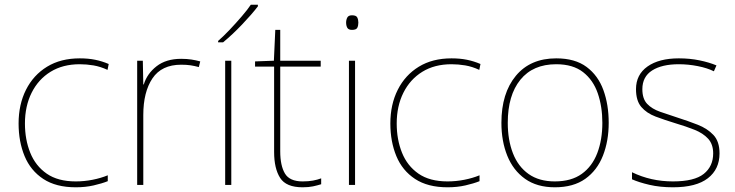

<svg xmlns="http://www.w3.org/2000/svg" viewBox="-20 -786 3125 816"><path d="M302 10Q218 10 164 -25.5Q110 -61 84.5 -122.5Q59 -184 59 -261Q59 -342 90.5 -404.5Q122 -467 180 -502.5Q238 -538 319 -538Q355 -538 384.5 -532Q414 -526 442 -514L437 -489Q407 -503 377.5 -508Q348 -513 319 -513Q247 -513 195 -481Q143 -449 114.5 -392Q86 -335 86 -261Q86 -193 108.5 -137Q131 -81 178.5 -48Q226 -15 302 -15Q338 -15 373.5 -22Q409 -29 438 -41V-16Q413 -6 378 2Q343 10 302 10Z M750 -536Q774 -536 793.5 -533Q813 -530 831 -525L825 -501Q806 -506 789.5 -508.5Q773 -511 750 -511Q667 -511 628 -453Q589 -395 589 -297V0H563V-528H587L589 -427H591Q605 -473 645.5 -504.5Q686 -536 750 -536Z M963 0H937V-528H963ZM1076 -759Q1050 -725 1009 -682Q968 -639 928 -606H907V-612Q930 -632 956.5 -660Q983 -688 1007.5 -716.5Q1032 -745 1046 -766H1076Z M1266 -15Q1291 -15 1310 -18.5Q1329 -22 1345 -28V-3Q1329 2 1310.5 6Q1292 10 1266 10Q1196 10 1170.5 -30Q1145 -70 1145 -140V-503H1064V-525L1144 -528L1150 -659H1171V-528H1343V-503H1171V-143Q1171 -82 1191 -48.5Q1211 -15 1266 -15Z M1476 -721Q1494 -721 1498.5 -711.5Q1503 -702 1503 -690Q1503 -677 1498.5 -668Q1494 -659 1476 -659Q1461 -659 1456 -668Q1451 -677 1451 -690Q1451 -702 1456 -711.5Q1461 -721 1476 -721ZM1489 -528V0H1463V-528Z M1882 10Q1798 10 1744 -25.5Q1690 -61 1664.5 -122.5Q1639 -184 1639 -261Q1639 -342 1670.5 -404.5Q1702 -467 1760 -502.5Q1818 -538 1899 -538Q1935 -538 1964.5 -532Q1994 -526 2022 -514L2017 -489Q1987 -503 1957.5 -508Q1928 -513 1899 -513Q1827 -513 1775 -481Q1723 -449 1694.5 -392Q1666 -335 1666 -261Q1666 -193 1688.5 -137Q1711 -81 1758.5 -48Q1806 -15 1882 -15Q1918 -15 1953.5 -22Q1989 -29 2018 -41V-16Q1993 -6 1958 2Q1923 10 1882 10Z M2567 -264Q2567 -187 2542.5 -124.5Q2518 -62 2467.5 -26Q2417 10 2338 10Q2262 10 2211.5 -26Q2161 -62 2136 -124Q2111 -186 2111 -264Q2111 -390 2172.5 -464Q2234 -538 2344 -538Q2424 -538 2473 -501.5Q2522 -465 2544.5 -403Q2567 -341 2567 -264ZM2138 -264Q2138 -191 2160 -134.5Q2182 -78 2226.5 -46.5Q2271 -15 2338 -15Q2408 -15 2452.5 -47Q2497 -79 2518.5 -135.5Q2540 -192 2540 -264Q2540 -333 2520.5 -389.5Q2501 -446 2458 -479.5Q2415 -513 2344 -513Q2245 -513 2191.5 -447Q2138 -381 2138 -264Z M3038 -134Q3038 -67 2988.5 -28.5Q2939 10 2840 10Q2785 10 2740 -0.5Q2695 -11 2666 -24V-54Q2746 -15 2840 -15Q2931 -15 2971 -47Q3011 -79 3011 -134Q3011 -173 2989.5 -196.5Q2968 -220 2931.5 -234.5Q2895 -249 2851 -262Q2805 -276 2766.5 -290.5Q2728 -305 2705.5 -331.5Q2683 -358 2683 -407Q2683 -469 2732 -503.5Q2781 -538 2865 -538Q2912 -538 2953 -529.5Q2994 -521 3025 -508L3014 -483Q2986 -497 2945.5 -505Q2905 -513 2865 -513Q2793 -513 2751.5 -486.5Q2710 -460 2710 -407Q2710 -366 2730.5 -344.5Q2751 -323 2785.5 -311Q2820 -299 2860 -286Q2904 -272 2945 -256Q2986 -240 3012 -212.5Q3038 -185 3038 -134Z"/></svg>

Font: Noto Sans Lao Looped Thin
Style: Regular
Weight: 100
Designer: Mark Frömberg, Ben Mitchell
Foundry: The Fontpad Ltd
Version: Version 1.002; ttfautohint (v1.8.4.7-5d5b)